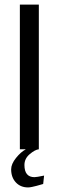

<svg xmlns="http://www.w3.org/2000/svg" viewBox="-20 -653 256 840"><path d="M66.9 0V-632.8H149.9V0Q132.8 2 109.9 21.5Q86.9 41 86.9 68.8Q86.9 122.1 130.9 122.1Q139.6 122.1 172.9 115.2L168.9 151.9Q167.5 152.3 158 155Q148.4 157.7 139.6 160.2Q130.9 162.6 120.1 164.8Q109.4 167 103 167Q69.8 167 49.3 145Q28.8 123 28.8 87.9Q28.8 64.5 50 38.1Q71.3 11.7 91.8 1V0Z"/></svg>

Font: Resagokr
Style: Regular
Weight: 500
Designer: gluk
Foundry: gluk
Version: Version 0.95